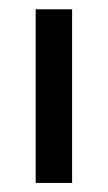

<svg xmlns="http://www.w3.org/2000/svg" viewBox="-20 -404 238 424"><path d="M58.8 -383.5H139.2V0H58.8Z"/></svg>

Font: NATS
Style: Regular
Weight: 400
Designer: Purushoth Kumar Guthula
Foundry: Silicon Andhra, USA.
Version: Version 1.0.4; ttfautohint (v1.2.25-373a) -l 7 -r 28 -G 50 -